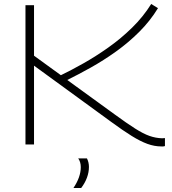

<svg xmlns="http://www.w3.org/2000/svg" viewBox="-20 -726 865 965"><path d="M791 10Q756 10 720.5 -3Q685 -16 641.5 -43Q598 -70 538 -114L151 -396V0H108V-700H151V-446L286 -348Q338 -373 400 -408Q462 -443 525.5 -488Q589 -533 644.5 -587.5Q700 -642 740 -706L774 -685Q735 -621 680.5 -566.5Q626 -512 563 -467Q500 -422 436.5 -386.5Q373 -351 318 -324L555 -152Q618 -106 659 -80Q700 -54 731 -43Q762 -32 795 -31Q798 -31 801.5 -31.5Q805 -32 809 -32V8Q804 10 799.5 10Q795 10 791 10ZM349 219Q386 164 386 114Q386 88 373 70H417Q427 90 427 113Q427 140 417 167Q407 194 388 219Z"/></svg>

Font: Georama Extended ExtraLight
Style: Regular
Weight: 200
Width: 7
Designer: Jean-Baptiste Levee
Foundry: Production Type
Version: Version 1.000